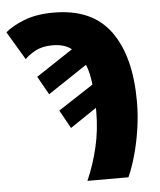

<svg xmlns="http://www.w3.org/2000/svg" viewBox="-71 -770 682 816"><g transform="rotate(-5 270.0 -362.5)"><path d="M269 0Q298 -66 315 -138.5Q332 -211 332 -288V-306L219 -230L176 -308L326 -406Q320 -458 306 -492L139 -381L95 -459L252 -563Q222 -587 171 -587Q127 -587 97 -570.5Q67 -554 53 -538L-19 -659Q10 -684 62 -704.5Q114 -725 188 -725Q352 -725 430 -618Q508 -511 508 -317Q508 -260 499.5 -202.5Q491 -145 476.5 -92.5Q462 -40 444 0Z"/></g></svg>

Font: Noto Sans Disp ExtBd
Style: Regular
Weight: 800
Designer: Monotype Design Team
Foundry: Monotype Imaging Inc.
Version: Version 2.000;GOOG;noto-source:20170915:90ef993387c0; ttfaut